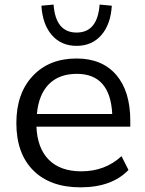

<svg xmlns="http://www.w3.org/2000/svg" viewBox="-20 -802 627 831"><path d="M328.1 8.8Q197.3 8.8 124 -64.5Q50.8 -137.7 50.8 -269.5Q50.8 -397.5 121.6 -473.1Q192.4 -548.8 311.5 -548.8Q421.9 -548.8 482.9 -478Q543.9 -407.2 543.9 -279.3V-253.9H137.7Q141.6 -160.2 191.4 -110.4Q241.2 -60.5 332 -60.5Q434.6 -60.5 505.9 -126L536.1 -66.4Q463.9 8.8 328.1 8.8ZM139.6 -308.6H465.8Q457 -482.4 312.5 -482.4Q236.3 -482.4 191.9 -438Q147.5 -393.6 139.6 -308.6ZM159.2 -777.3 211.9 -782.2Q220.7 -661.1 311.5 -661.1Q402.3 -661.1 411.1 -782.2L463.9 -777.3Q459 -696.3 418.5 -649.9Q377.9 -603.5 311.5 -603.5Q245.1 -603.5 204.6 -649.9Q164.1 -696.3 159.2 -777.3Z"/></svg>

Font: Min Sans
Style: Regular
Weight: 400
Designer: Jinseong-Kim, NotoSansCJK, Nunito
Foundry: Jinseong-Kim
Version: Version 1.400;Glyphs 3.1.2 (3151)